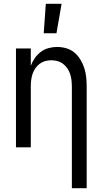

<svg xmlns="http://www.w3.org/2000/svg" viewBox="-20 -775 540 1010"><path d="M210 -600 221 -755H304L277 -600ZM358 215V-320Q358 -337 356 -353.5Q354 -370 349 -385.5Q344 -401 334.5 -415Q325 -429 312 -439Q299 -449 283 -453.5Q267 -458 250 -458Q233 -458 217 -453.5Q201 -449 188 -439Q175 -429 165.5 -415Q156 -401 151 -385.5Q146 -370 144 -353.5Q142 -337 142 -320V0H64V-520H142V-429Q150 -450 163 -469Q176 -488 194.5 -502Q213 -516 235.5 -522Q258 -528 280 -528Q305 -528 329 -521Q353 -514 371.5 -498.5Q390 -483 403 -461.5Q416 -440 423.5 -416.5Q431 -393 433.5 -368.5Q436 -344 436 -320V215Z"/></svg>

Font: Iosevka Term SS14
Style: Regular
Weight: 400
Monospace: yes
Designer: Belleve Invis
Foundry: Belleve Invis
Version: Version 24.1.1; ttfautohint (v1.8.4)